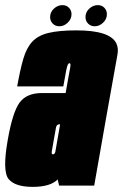

<svg xmlns="http://www.w3.org/2000/svg" viewBox="-46 -724 480 749"><path d="M184.5 0 179 -24Q150.5 5 81.5 5Q13.5 5 -12 -25Q-37.5 -55 -16 -177Q3 -286 30.2 -323.5Q57.5 -361 117.5 -361H210L214 -383.5Q225 -445 228 -461.5Q230.5 -475 226.5 -477Q226 -477.5 225 -477.5Q221.5 -477.5 218.5 -471.8Q215.5 -466 211.8 -446.8Q208 -427.5 201 -387H21Q32.5 -451.5 44.8 -494Q57 -536.5 79.5 -561Q102 -585.5 143 -595.5Q184 -605.5 252.5 -605.5Q383.5 -605.5 408 -554.5Q416.5 -536.5 412.5 -512.5Q395.5 -419.5 370 -275.5L321.5 0ZM170 -132.5 188.5 -239H185Q174.5 -239 172.2 -225Q170 -211 164 -179Q158 -145 156 -133.5Q154.5 -125.5 157.5 -123Q159 -122 161 -122Q167.5 -122 170 -132.5ZM185.5 -621.5Q170 -621.5 159.8 -631.8Q149.5 -642 149.5 -657.5Q149.5 -676.5 164.2 -690.2Q179 -704 197.5 -704Q213 -704 223 -693.8Q233 -683.5 233 -668.5Q233 -649.5 218.2 -635.5Q203.5 -621.5 185.5 -621.5ZM323.5 -621.5Q308 -621.5 297.8 -631.8Q287.5 -642 287.5 -657.5Q287.5 -676.5 302.2 -690.2Q317 -704 335.5 -704Q351 -704 361 -693.8Q371 -683.5 371 -668.5Q371 -649.5 356.2 -635.5Q341.5 -621.5 323.5 -621.5Z"/></svg>

Font: Anybody UltraCondensed Black
Style: Italic
Weight: 900
Width: 1
Italic angle: -10°
Designer: Tyler Finck
Foundry: Etcetera Type Company
Version: Version 1.010; ttfautohint (v1.8.3) -l 8 -r 50 -G 200 -x 14 